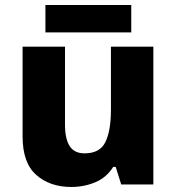

<svg xmlns="http://www.w3.org/2000/svg" viewBox="-20 -735 703 765"><path d="M591 -549V0H463L441 -70H431Q405 -28 360 -9Q315 10 264 10Q179 10 124.5 -38Q70 -86 70 -191V-549H239V-238Q239 -182 257.5 -153Q276 -124 317 -124Q378 -124 400 -169Q422 -214 422 -299V-549ZM503 -715V-606H161V-715Z"/></svg>

Font: Noto Sans Malayalam ExtraBold
Style: Regular
Weight: 800
Designer: Jelle Bosma - Monotype Design Team
Foundry: Monotype Imaging Inc.
Version: Version 2.104; ttfautohint (v1.8.4.7-5d5b)